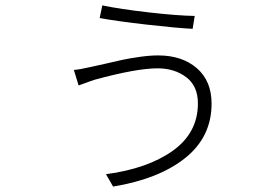

<svg xmlns="http://www.w3.org/2000/svg" viewBox="-20 -645 1040 712"><path d="M713.9 -261.7Q713.9 -326.2 670.4 -358.9Q627 -391.6 564.5 -391.6Q486.3 -391.6 332 -349.6Q330.1 -349.6 271.5 -328.1L253.9 -385.7Q273.4 -386.7 320.3 -397.5Q331.1 -399.4 368.7 -408.2Q406.2 -417 433.1 -422.9Q460 -428.7 498 -434.1Q536.1 -439.5 566.4 -439.5Q655.3 -439.5 710 -392.1Q764.6 -344.7 764.6 -260.7Q764.6 -137.7 667.5 -59.6Q570.3 18.6 399.4 46.9L373 1Q527.3 -19.5 620.6 -85.9Q713.9 -152.3 713.9 -261.7ZM349.6 -578.1 359.4 -625Q424.8 -611.3 531.2 -599.1Q637.7 -586.9 702.1 -585.9L694.3 -538.1Q635.7 -541 524.4 -553.7Q413.1 -566.4 349.6 -578.1Z"/></svg>

Font: GenEi Gothic M Light
Style: Regular
Weight: 300
Designer: o_tamon (Modified); [Source Han Sans]
Ryoko NISHIZUKA  (kana & ideographs); Paul D. Hunt (Latin, Greek & Cyrillic); Wenl
Version: Version 1.1a;Original Version 1.004